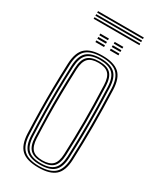

<svg xmlns="http://www.w3.org/2000/svg" viewBox="-200 -841 754 911"><g transform="rotate(30 177.0 -385.5)"><path d="M177 6.2Q113.2 6.2 84.4 -20.4Q55.5 -47 52.8 -108.2Q50.2 -172.5 49.2 -233.2Q48.2 -294 49.1 -357Q50 -420 52.8 -490.8Q55.5 -553.8 85 -580Q114.5 -606.2 177 -606.2Q239.2 -606.2 268.9 -580.1Q298.5 -554 301 -490.8Q305 -386.8 304.9 -294.1Q304.8 -201.5 301 -108.2Q298.5 -45.8 269 -19.8Q239.5 6.2 177 6.2ZM177 -1.5Q235 -1.5 262 -26.1Q289 -50.8 291.2 -108.8Q295 -200 295.1 -292.1Q295.2 -384.2 291.2 -490.5Q289 -549 262 -573.8Q235 -598.5 177 -598.5Q118.5 -598.5 91.8 -573.6Q65 -548.8 62.8 -490.5Q60 -419.8 59 -356.9Q58 -294 59 -233.5Q60 -173 62.8 -108.8Q65 -51.2 91.8 -26.4Q118.5 -1.5 177 -1.5ZM177 -9.2Q122.8 -9.2 98.8 -32.8Q74.8 -56.2 72.5 -109Q69.8 -174 68.8 -234.1Q67.8 -294.2 68.8 -356.6Q69.8 -419 72.5 -490Q74.8 -544 99.1 -567.4Q123.5 -590.8 177 -590.8Q228.5 -590.8 254 -568.4Q279.5 -546 281.5 -490Q284.2 -419.5 285 -355.1Q285.8 -290.8 284.9 -229.9Q284 -169 281.5 -109.2Q279.5 -55 254.6 -32.1Q229.8 -9.2 177 -9.2ZM177 -17.2Q225.8 -17.2 247.8 -38.8Q269.8 -60.2 271.8 -109.8Q275.5 -204.2 275.6 -293.8Q275.8 -383.2 271.8 -489.5Q269.8 -541 246.9 -561.9Q224 -582.8 177 -582.8Q128.2 -582.8 106.4 -561.1Q84.5 -539.5 82.2 -489.5Q79.5 -420 78.5 -358.1Q77.5 -296.2 78.5 -235.6Q79.5 -175 82.2 -109.5Q84.5 -59.8 106.6 -38.5Q128.8 -17.2 177 -17.2ZM177 -25Q133.5 -25 113.6 -44.8Q93.8 -64.5 92 -109.8Q89.5 -171 88.4 -230.1Q87.2 -289.2 88.1 -352.6Q89 -416 92 -489.5Q93.8 -535.8 113.9 -555.4Q134 -575 177 -575Q220.5 -575 240.2 -555.1Q260 -535.2 262 -489Q266 -382 265.9 -292.8Q265.8 -203.5 262 -110Q260 -64.2 240.1 -44.6Q220.2 -25 177 -25ZM177 -32.8Q215.2 -32.8 232.9 -50.8Q250.5 -68.8 252 -110.2Q255.8 -202.5 256 -290.9Q256.2 -379.2 252 -488.8Q250.5 -531.8 232.5 -549.5Q214.5 -567.2 177 -567.2Q138.5 -567.2 121.1 -549Q103.8 -530.8 101.8 -489.2Q99 -415.2 98.1 -352.2Q97.2 -289.2 98.2 -230.5Q99.2 -171.8 101.8 -110Q103.8 -69.5 120.8 -51.1Q137.8 -32.8 177 -32.8ZM193.5 -682.2V-691.5H240.8V-682.2ZM114.5 -645V-654.2H161.8V-645ZM114.5 -663.5V-673H161.8V-663.5ZM114.5 -682.2V-691.5H161.8V-682.2ZM193.5 -645V-654.2H240.8V-645ZM193.5 -663.5V-673H240.8V-663.5ZM52 -770V-778.5H302.8V-770ZM52 -736.5V-745H302.8V-736.5ZM52 -753.2V-761.8H302.8V-753.2Z"/></g></svg>

Font: Big Shoulders Inline Text ExtraLight
Style: Regular
Weight: 250
Version: Version 2.002